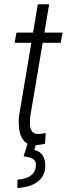

<svg xmlns="http://www.w3.org/2000/svg" viewBox="-20 -684 322 917"><path d="M278.8 -528.3 270 -479.5H49.8L58.6 -528.3ZM160.6 -663.6H214.8L124.5 -127.9Q123 -112.3 123 -93Q123 -73.7 130.9 -59.3Q138.7 -44.9 160.2 -44.4Q169.9 -43.9 179.4 -45.4Q189 -46.9 198.2 -48.3L195.3 2Q182.6 5.4 170.4 7.1Q158.2 8.8 145.5 8.8Q108.9 8.3 92 -14.2Q75.2 -36.6 71.5 -68.4Q67.9 -100.1 70.8 -129.4ZM112.3 0H153.8L143.6 32.2Q172.9 39.1 185.1 60.5Q197.3 82 196.3 110.8Q194.8 138.7 183.1 158Q171.4 177.2 152.6 189Q133.8 200.7 110.6 206.8Q87.4 212.9 63 213.9L63.5 173.8Q83 172.9 102.1 167Q121.1 161.1 134.8 147.7Q148.4 134.3 150.9 111.8Q153.8 92.3 145.5 82.5Q137.2 72.8 122.8 68.8Q108.4 64.9 92.8 62.5Z"/></svg>

Font: Roboto Condensed Light
Style: Italic
Weight: 300
Italic angle: -12°
Designer: Christian Robertson
Foundry: Google
Version: Version 3.0; 2020